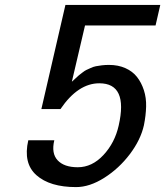

<svg xmlns="http://www.w3.org/2000/svg" viewBox="-20 -742 667 775"><path d="M199.2 -175.8Q186.5 -123 212.6 -95Q238.8 -66.9 293.9 -66.9Q351.6 -66.9 397.5 -116.2Q443.4 -165.5 459 -234.9Q498 -405.8 380.9 -405.8Q294.9 -405.8 224.1 -301.8H147L244.1 -722.2H627L607.9 -639.2H323.2L270 -412.1Q272.5 -414.1 283.9 -424.8Q295.4 -435.5 298.3 -438Q301.3 -440.4 312 -448.7Q322.8 -457 328.4 -459.5Q334 -461.9 345.5 -467.3Q356.9 -472.7 366.9 -474.6Q377 -476.6 390.6 -478.3Q404.3 -480 419.9 -480Q457 -480 486.1 -467Q515.1 -454.1 533 -431.4Q550.8 -408.7 560.8 -377.9Q570.8 -347.2 569.8 -311.5Q568.8 -275.9 561 -236.8Q547.9 -177.7 504.2 -119.9Q460.4 -62 401.1 -24.4Q341.8 13.2 287.1 13.2Q181.2 13.2 127 -34.9Q72.8 -83 94.2 -175.8Z"/></svg>

Font: Perun
Style: Italic
Weight: 400
Italic angle: -12°
Foundry: Stefan Peev, Context Ltd
Version: Version 001.000